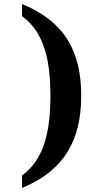

<svg xmlns="http://www.w3.org/2000/svg" viewBox="-20 -790 465 948"><path d="M89 138C299 51 381 -99 381 -318C381 -536 299 -684 89 -770V-710C204 -627 229 -476 229 -318C229 -159 204 -6 89 76Z"/></svg>

Font: Noto Serif Bengali SemiCondensed ExtraBold
Style: Regular
Weight: 800
Width: 4
Designer: Juan Bruce, Universal Thirst, Indian Type Foundry and the Monotype Design Team.
Foundry: Monotype Imaging Inc.
Version: Version 2.003